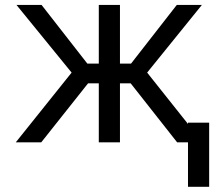

<svg xmlns="http://www.w3.org/2000/svg" viewBox="-20 -565 867 762"><path d="M42.5 0 264.2 -276.9 45.4 -545.4H145L326.7 -312.5H372.1V-545.4H456.1V-312.5H500L681.6 -545.4H781.2L564 -276.9L784.2 0H683.1L498.5 -234.4H456.1V0H372.1V-234.4H329.6L143.6 0ZM810.1 -78.1V176.3H726.1V-78.1Z"/></svg>

Font: Sahel VF Regular
Style: Regular
Weight: 400
Foundry: Saber Rastikerdar (saber.rastikerdar@gmail.com)
Version: Version 3.4.0